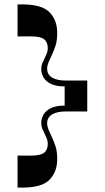

<svg xmlns="http://www.w3.org/2000/svg" viewBox="-20 -720 478 876"><path d="M124.9 -10.2Q165.8 -10.2 181.9 -23.7Q198 -37.2 198 -63.9Q198 -75.1 194.4 -85.1Q190.9 -95 184.6 -107.6Q176.8 -123 172.5 -133.9Q168.2 -144.8 168.2 -160Q168.2 -177.4 177.5 -195.4Q186.8 -213.5 210.5 -225.9Q234.2 -238.2 275 -238.2V-325.8Q234.2 -325.8 210.5 -338.1Q186.8 -350.5 177.5 -368.6Q168.2 -386.6 168.2 -404Q168.2 -419.2 172.5 -430.1Q176.8 -441 184.6 -456.4Q190.9 -469 194.4 -478.9Q198 -488.9 198 -500.1Q198 -526.8 181.9 -540.3Q165.8 -553.8 124.9 -553.8H60V-700H81Q171 -700 206 -664Q241 -628 241 -570Q241 -536.1 233.7 -512.4Q226.4 -488.8 211.8 -458.6Q203.4 -441.1 199.2 -429.4Q195 -417.8 195 -406Q195 -389.8 204.1 -377.8Q213.2 -365.9 232.8 -359.2Q252.4 -352.5 282 -352.5H378.1V-211.5H282Q252.4 -211.5 232.8 -204.8Q213.2 -198.1 204.1 -186.2Q195 -174.2 195 -158Q195 -146.2 199.2 -134.6Q203.4 -122.9 211.8 -105.4Q226.4 -75.2 233.7 -51.6Q241 -27.9 241 6Q241 64 206 100Q171 136 81 136H60V-10.2Z"/></svg>

Font: Space Cowgirl
Style: Regular
Weight: 400
Designer: Valery Marier
Foundry: Valery Marier
Version: Version 1.000